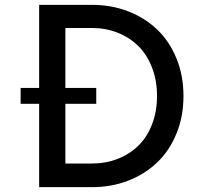

<svg xmlns="http://www.w3.org/2000/svg" viewBox="-20 -770 820 790"><path d="M359.9 -750Q437.5 -750 505.9 -723.9Q574.2 -697.8 625 -650.1Q675.8 -602.5 705.3 -531.5Q734.9 -460.4 734.9 -375Q734.9 -289.6 705.3 -218.5Q675.8 -147.5 625 -99.9Q574.2 -52.2 505.9 -26.1Q437.5 0 359.9 0H141.1V-342.8H64.9V-408.2H141.1V-750ZM358.9 -97.2Q415 -97.2 463.9 -116.2Q512.7 -135.3 548.6 -169.9Q584.5 -204.6 605.2 -257.6Q626 -310.5 626 -375Q626 -439.5 605.2 -492.7Q584.5 -545.9 548.6 -581.1Q512.7 -616.2 463.9 -635.5Q415 -654.8 358.9 -654.8H249V-408.2H376V-342.8H249V-97.2Z"/></svg>

Font: Oakes Grotesk Medium
Style: Regular
Weight: 500
Designer: Samuel Oakes
Foundry: Samuel Oakes
Version: Version 1.000;PS 001.000;hotconv 1.0.88;makeotf.lib2.5.64775